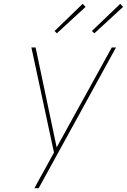

<svg xmlns="http://www.w3.org/2000/svg" viewBox="-20 -983 663 1003"><path d="M182 0H160Q171 -21 182.5 -42Q194 -63 206 -84L262 -186L144 -735H166L276 -213L564 -735H586ZM473 -809 460 -821 608 -963 623 -947ZM277 -809 265 -821 412 -963 427 -947Z"/></svg>

Font: Iosevka Thin Extended
Style: Italic
Weight: 100
Width: 7
Italic angle: -9°
Monospace: yes
Designer: Belleve Invis
Foundry: Belleve Invis
Version: Version 32.5.0; ttfautohint (v1.8.4)